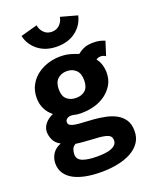

<svg xmlns="http://www.w3.org/2000/svg" viewBox="-166 -795 879 1101"><g transform="rotate(-20 273.5 -245.0)"><path d="M196 -704Q200 -677 219 -658Q238 -639 267 -639Q296 -639 315 -658Q334 -677 338 -704L440 -676Q427 -619 381 -584Q335 -549 267 -549Q199 -549 153 -584Q107 -619 94 -676ZM510 -401Q497 -411 480 -411Q471 -411 464 -408.5Q457 -406 452 -402Q466 -385 473.5 -361.5Q481 -338 481 -312Q481 -271 463 -240Q445 -209 415.5 -187Q386 -165 348 -154Q310 -143 269 -143Q241 -143 228 -146.5Q215 -150 204 -150Q190 -150 179.5 -142.5Q169 -135 169 -122Q169 -109 180.5 -102.5Q192 -96 212.5 -93Q233 -90 261 -89Q289 -88 322 -85Q356 -82 390.5 -75Q425 -68 453 -53Q481 -38 499 -12Q517 14 517 57Q517 98 496.5 127.5Q476 157 441 176Q406 195 359 204.5Q312 214 259 214Q208 214 165.5 206Q123 198 92 181.5Q61 165 43.5 139Q26 113 26 78Q26 47 42.5 20.5Q59 -6 94 -20Q65 -35 53.5 -60Q42 -85 42 -108Q42 -135 60 -157.5Q78 -180 110 -194Q54 -239 54 -312Q54 -355 72 -388.5Q90 -422 119.5 -444.5Q149 -467 186 -478.5Q223 -490 261 -490Q294 -490 321 -482.5Q348 -475 370 -466Q392 -484 414 -492Q436 -500 467 -500Q490 -500 506.5 -496Q523 -492 537 -486ZM212 -377.5Q190 -357 190 -315Q190 -273 212 -254Q234 -235 268 -235Q302 -235 323.5 -254Q345 -273 345 -315Q345 -357 323.5 -377.5Q302 -398 268 -398Q234 -398 212 -377.5ZM289 21Q256 19 224 16.5Q192 14 174 11Q156 20 151 37Q146 54 146 66Q146 97 177.5 109.5Q209 122 266 122Q292 122 314 119.5Q336 117 352.5 110.5Q369 104 378.5 93.5Q388 83 388 67Q388 41 363.5 32Q339 23 289 21Z"/></g></svg>

Font: Post Grotesk Bold
Style: Bold
Weight: 700
Version: Version 1.0